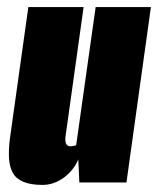

<svg xmlns="http://www.w3.org/2000/svg" viewBox="-20 -515 446 542"><path d="M100 7Q67 7 46.5 -1.5Q26 -10 16.5 -26.5Q7 -43 5.5 -67.5Q4 -92 8 -124L60 -495H216L165 -130Q164 -123 164.5 -118Q165 -113 166.5 -109.5Q168 -106 171 -104Q174 -102 178 -102Q181 -102 184 -102.5Q187 -103 190 -103.5Q193 -104 195 -105L250 -495H406L337 0H204L201 -65Q188 -34 160 -13.5Q132 7 100 7Z"/></svg>

Font: Alumni Sans Thin Black
Style: Italic
Weight: 900
Italic angle: -8°
Version: Version 1.016